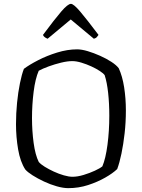

<svg xmlns="http://www.w3.org/2000/svg" viewBox="-20 -976 735 996"><path d="M334 0Q308 0 274.5 -9.5Q241 -19 208 -34.5Q175 -50 149 -66.5Q123 -83 111 -97Q85 -137 74 -201Q63 -265 63 -332Q63 -388 68.5 -443Q74 -498 83.5 -544.5Q93 -591 104 -619Q132 -640 177.5 -663.5Q223 -687 276.5 -703.5Q330 -720 380 -720Q404 -720 435.5 -710.5Q467 -701 499.5 -686.5Q532 -672 558 -655Q584 -638 596 -622Q615 -581 624 -523Q633 -465 633 -403Q633 -342 626.5 -284.5Q620 -227 610 -179Q600 -131 588 -99Q565 -77 525.5 -54.5Q486 -32 437 -16Q388 0 334 0ZM356 -59Q382 -59 413.5 -68.5Q445 -78 472 -90.5Q499 -103 511 -113Q528 -153 537.5 -224.5Q547 -296 547 -376Q547 -439 541 -494Q535 -549 523 -586Q517 -595 498 -607.5Q479 -620 454 -631.5Q429 -643 402.5 -651Q376 -659 355 -659Q330 -659 297 -651Q264 -643 232.5 -631.5Q201 -620 181 -609Q163 -568 154.5 -500Q146 -432 146 -364Q146 -297 154.5 -234.5Q163 -172 181 -136Q191 -124 212 -111Q233 -98 259 -86Q285 -74 311 -66.5Q337 -59 356 -59ZM227 -775Q207 -783 203 -795Q264 -877 298 -916.5Q332 -956 348 -956Q362 -956 396 -916Q430 -876 491 -795Q488 -791 483 -784.5Q478 -778 467 -775L347 -875Z"/></svg>

Font: Texturina ExtraLight
Style: Regular
Weight: 200
Designer: Guillermo Torres Carreño
Foundry: Omnibus-Type
Version: Version 1.002; ttfautohint (v1.8.3)